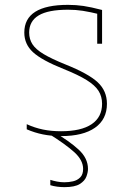

<svg xmlns="http://www.w3.org/2000/svg" viewBox="-20 -550 540 790"><path d="M231 10Q191 10 156.5 3Q122 -4 90 -18V-39Q123 -24 157 -17Q191 -10 231 -10Q314 -10 357 -39Q400 -68 400 -123Q400 -153 385.5 -176Q371 -199 336.5 -220.5Q302 -242 242 -266Q152 -302 116 -335Q80 -368 80 -416Q80 -473 125 -501.5Q170 -530 260 -530Q293 -530 323.5 -525.5Q354 -521 400 -509V-370H380V-511L395 -490Q350 -501 321 -505.5Q292 -510 260 -510Q178 -510 139 -486.5Q100 -463 100 -416Q100 -389 113.5 -368Q127 -347 159.5 -327.5Q192 -308 249 -285Q344 -247 382 -211.5Q420 -176 420 -123Q420 -59 371 -24.5Q322 10 231 10ZM245 220Q230 220 215 218Q200 216 187 212V190Q199 194 214.5 197Q230 200 245 200Q263 200 280.5 196Q298 192 310 180Q322 168 322 145Q322 109 285.5 76Q249 43 180 0L198 -9Q265 30 303.5 65.5Q342 101 342 145Q342 159 335.5 176.5Q329 194 308.5 207Q288 220 245 220Z"/></svg>

Font: M PLUS 1 Code Thin
Style: Regular
Weight: 250
Designer: Coji Morishita
Foundry: UNDERFOREST DESIGN
Version: Version 1.002